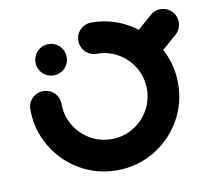

<svg xmlns="http://www.w3.org/2000/svg" viewBox="-65 -597 732 673"><g transform="rotate(-10 301.5 -261.0)"><path d="M83.3 -418.1Q83.3 -433.3 90.7 -446.1Q98.1 -458.9 110.9 -466.3Q123.7 -473.7 138.9 -473.7Q154.1 -473.7 166.9 -466.3Q179.6 -458.9 187 -446.1Q194.4 -433.3 194.4 -418.1Q194.4 -403 187 -390.2Q179.6 -377.4 166.9 -370Q154.1 -362.6 138.9 -362.6Q123.7 -362.6 110.9 -370Q98.1 -377.4 90.7 -390.2Q83.3 -403 83.3 -418.1ZM244.4 -466.7Q244.4 -481.9 251.9 -494.6Q259.3 -507.4 272 -514.8Q284.8 -522.2 300 -522.2Q371.4 -522.2 431.9 -486.9Q492.3 -451.6 527.7 -391.1Q563 -330.6 563 -259.3Q563 -187.9 527.7 -127.4Q492.3 -66.9 431.9 -31.6Q371.4 3.7 300 3.7Q228.6 3.7 168.1 -31.6Q107.7 -66.9 72.3 -127.4Q37 -187.9 37 -259.3Q37 -274.4 44.4 -287.2Q51.9 -300 64.6 -307.4Q77.4 -314.8 92.6 -314.8Q107.8 -314.8 120.6 -307.4Q133.3 -300 140.7 -287.2Q148.1 -274.4 148.1 -259.3Q148.1 -217.9 168.6 -183.1Q189 -148.3 223.9 -127.8Q258.7 -107.4 300.1 -107.4Q341.5 -107.4 376.3 -127.8Q411.1 -148.3 431.5 -183.1Q451.9 -218 451.9 -259.3Q451.9 -300.7 431.4 -335.5Q411 -370.3 376.2 -390.7Q341.4 -411.1 300 -411.1Q284.8 -411.1 272 -418.5Q259.3 -425.9 251.9 -438.7Q244.4 -451.5 244.4 -466.7ZM502.9 -376.3Q487.8 -376.3 475 -383.7Q462.2 -391.1 454.8 -403.9Q447.4 -416.7 447.4 -431.7Q447.4 -443.9 452.2 -454.7Q457 -465.6 465.9 -473.3L510.4 -512.2Q525.5 -526.3 547.1 -526.3Q562.2 -526.3 575 -518.9Q587.8 -511.5 595.2 -498.7Q602.6 -485.9 602.6 -470.9Q602.6 -458.7 597.8 -447.8Q593 -437 584.1 -429.3L539.6 -390.4Q524.5 -376.3 502.9 -376.3Z"/></g></svg>

Font: 26F Galaxy Sans
Style: Regular
Weight: 400
Designer: C₂₉H₂₅N₃O₅
Version: Version 1.100;FEAKit 1.0